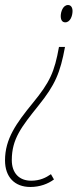

<svg xmlns="http://www.w3.org/2000/svg" viewBox="-75 -539 326 765"><path d="M196 -519C176 -519 167 -492 167 -475C167 -458 174 -450 185 -450C205 -450 214 -476 214 -495C214 -510 207 -519 196 -519ZM184 -352H160C142 -252 124 -212 56 -129C-10 -48 -55 14 -55 100C-55 166 -17 206 46 206C83 206 116 194 140 176L128 155C108 169 84 181 49 181C2 181 -28 151 -28 99C-28 14 11 -34 78 -118C145 -201 165 -249 184 -352Z"/></svg>

Font: Noto Sans ExtraCondensed Thin
Style: Italic
Weight: 100
Width: 2
Italic angle: -12°
Designer: Monotype Design Team
Foundry: Monotype Imaging Inc.
Version: Version 2.013